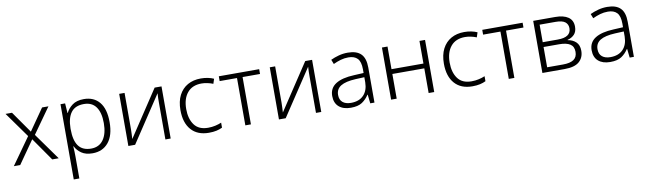

<svg xmlns="http://www.w3.org/2000/svg" viewBox="-42 -1118 6517 1930"><g transform="rotate(-10 3216.5 -153.0)"><path d="M216 -273 31 -532H97L251 -312L404 -532H469L285 -273L480 0H414L251 -234L87 0H22Z M831 -542Q933 -542 990 -473Q1047 -404 1047 -269Q1047 -134 987.5 -62Q928 10 825 10Q755 10 712 -20Q669 -50 649 -92H645Q647 -67 648 -37.5Q649 -8 649 17V236H592V-532H639L646 -433H649Q669 -476 713 -509Q757 -542 831 -542ZM823 -493Q734 -493 692 -437Q650 -381 649 -276V-266Q649 -152 690.5 -95.5Q732 -39 819 -39Q901 -39 944.5 -100.5Q988 -162 988 -270Q988 -377 946.5 -435Q905 -493 823 -493Z M1246 -162Q1246 -140 1244.5 -112Q1243 -84 1242 -62L1553 -532H1623V0H1569V-371Q1569 -393 1569.5 -421.5Q1570 -450 1572 -471L1260 0H1191V-532H1246Z M2013 10Q1896 10 1832.5 -62Q1769 -134 1769 -263Q1769 -353 1801 -415Q1833 -477 1890.5 -509.5Q1948 -542 2025 -542Q2063 -542 2097 -535Q2131 -528 2157 -516L2141 -467Q2114 -478 2083 -484.5Q2052 -491 2024 -491Q1929 -491 1878.5 -430Q1828 -369 1828 -264Q1828 -164 1873 -102.5Q1918 -41 2013 -41Q2052 -41 2087 -49Q2122 -57 2150 -69V-18Q2124 -5 2090.5 2.5Q2057 10 2013 10Z M2620 -483H2442V0H2385V-483H2208V-532H2620Z M2783 -162Q2783 -140 2781.5 -112Q2780 -84 2779 -62L3090 -532H3160V0H3106V-371Q3106 -393 3106.5 -421.5Q3107 -450 3109 -471L2797 0H2728V-532H2783Z M3525 -541Q3615 -541 3659 -497Q3703 -453 3703 -358V0H3660L3650 -90H3647Q3618 -45 3576.5 -17.5Q3535 10 3461 10Q3384 10 3340 -28.5Q3296 -67 3296 -139Q3296 -219 3361 -260.5Q3426 -302 3550 -307L3647 -312V-349Q3647 -427 3615.5 -460Q3584 -493 3523 -493Q3482 -493 3444 -482Q3406 -471 3368 -453L3350 -499Q3388 -517 3432.5 -529Q3477 -541 3525 -541ZM3557 -265Q3455 -260 3405.5 -229.5Q3356 -199 3356 -139Q3356 -89 3386.5 -63.5Q3417 -38 3471 -38Q3554 -38 3600 -85.5Q3646 -133 3647 -217V-269Z M3930 -532V-301H4256V-532H4313V0H4256V-252H3930V0H3873V-532Z M4702 10Q4585 10 4521.5 -62Q4458 -134 4458 -263Q4458 -353 4490 -415Q4522 -477 4579.5 -509.5Q4637 -542 4714 -542Q4752 -542 4786 -535Q4820 -528 4846 -516L4830 -467Q4803 -478 4772 -484.5Q4741 -491 4713 -491Q4618 -491 4567.5 -430Q4517 -369 4517 -264Q4517 -164 4562 -102.5Q4607 -41 4702 -41Q4741 -41 4776 -49Q4811 -57 4839 -69V-18Q4813 -5 4779.5 2.5Q4746 10 4702 10Z M5309 -483H5131V0H5074V-483H4897V-532H5309Z M5821 -402Q5821 -351 5794 -322.5Q5767 -294 5724 -284V-281Q5775 -273 5808 -242Q5841 -211 5841 -152Q5841 -83 5794 -41.5Q5747 0 5645 0H5417V-532H5640Q5727 -532 5774 -499.5Q5821 -467 5821 -402ZM5763 -396Q5763 -437 5733.5 -460Q5704 -483 5635 -483H5474V-304H5628Q5763 -304 5763 -396ZM5782 -152Q5782 -207 5744 -231Q5706 -255 5633 -255H5474V-48H5636Q5709 -48 5745.5 -73Q5782 -98 5782 -152Z M6173 -541Q6263 -541 6307 -497Q6351 -453 6351 -358V0H6308L6298 -90H6295Q6266 -45 6224.5 -17.5Q6183 10 6109 10Q6032 10 5988 -28.5Q5944 -67 5944 -139Q5944 -219 6009 -260.5Q6074 -302 6198 -307L6295 -312V-349Q6295 -427 6263.5 -460Q6232 -493 6171 -493Q6130 -493 6092 -482Q6054 -471 6016 -453L5998 -499Q6036 -517 6080.5 -529Q6125 -541 6173 -541ZM6205 -265Q6103 -260 6053.5 -229.5Q6004 -199 6004 -139Q6004 -89 6034.5 -63.5Q6065 -38 6119 -38Q6202 -38 6248 -85.5Q6294 -133 6295 -217V-269Z"/></g></svg>

Font: RS Noto Sans Light
Style: Regular
Weight: 300
Designer: Monotype Design Team
Foundry: Monotype Imaging Inc.
Version: Version 3.10